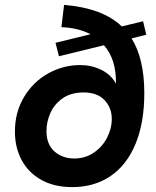

<svg xmlns="http://www.w3.org/2000/svg" viewBox="-20 -755 637 785"><path d="M41 -217Q41 -296 78 -358Q115 -420 176.5 -454.5Q238 -489 308 -489Q354 -489 394 -469.5Q434 -450 454 -413Q456 -512 405 -570L221 -525L207 -580L350 -615Q301 -641 231 -644L242 -735Q400 -722 478 -647L565 -668L578 -613L518 -598Q570 -515 570 -374Q570 -254 534.5 -167.5Q499 -81 432.5 -35.5Q366 10 275 10Q202 10 149 -19.5Q96 -49 68.5 -100.5Q41 -152 41 -217ZM437 -269Q437 -314 407.5 -345.5Q378 -377 322 -377Q270 -377 236 -353Q202 -329 186 -293Q170 -257 170 -219Q170 -165 202.5 -136Q235 -107 284 -107Q328 -107 363 -130.5Q398 -154 417.5 -191.5Q437 -229 437 -269Z"/></svg>

Font: Hanken Grotesk ExtraBold
Style: Regular
Weight: 800
Designer: Alfredo Marco Pradil
Foundry: Hanken Design Co.
Version: Version 3.014